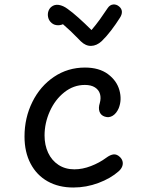

<svg xmlns="http://www.w3.org/2000/svg" viewBox="-20 -832 660 864"><path d="M90.3 -217.7Q90.3 -301.8 125.6 -373.1Q160.8 -444.3 223 -486.2Q285.2 -528 362.3 -528Q426 -528 465.8 -498.5Q505.5 -469 517.4 -425.9Q529.3 -382.8 514.2 -345Q504 -321.5 487.2 -311.2Q470.5 -300.8 451.5 -307.2Q433.7 -313 427.8 -329.5Q422 -346 429 -368Q435.3 -390.5 430 -409Q424.7 -427.5 407.3 -438.7Q390 -449.8 362 -449.8Q311.2 -449.8 269.5 -416.8Q227.8 -383.8 204.2 -331.1Q180.5 -278.3 180.5 -222.3Q180.5 -179.2 196.6 -144.6Q212.7 -110 243.2 -90Q273.8 -70 314.7 -70Q351 -70 389.2 -84.7Q427.3 -99.3 457.7 -121.8Q476.5 -135.8 491.3 -137.2Q506.2 -138.7 520.3 -124.8Q529 -116.2 531.6 -105.2Q534.2 -94.3 529.9 -83.1Q525.7 -71.8 514.3 -61.5Q478.2 -29.3 423.3 -8.8Q368.5 11.8 309.8 11.8Q244 11.8 194.5 -15.9Q145 -43.7 117.7 -95.6Q90.3 -147.5 90.3 -217.7ZM207.5 -733.2Q218.5 -721 234 -718.9Q249.5 -716.8 263.3 -723Q297.8 -693.3 329.7 -660.3L343.5 -646.2Q365.5 -624.8 390.2 -625.5Q415 -626.2 437 -646.3Q458.2 -666.5 479.8 -694.8Q501.3 -723 519.3 -751.5Q529.2 -766.3 528.5 -779.8Q527.8 -793.2 515.8 -803Q503.7 -813.2 489.1 -811.8Q474.5 -810.3 464.8 -796Q447 -769 429.1 -744.2Q411.2 -719.5 391.7 -696.8Q361.2 -727.2 333.2 -752.2Q305.2 -777.2 284.2 -792Q264 -807 244.5 -809.9Q225 -812.8 210.8 -801Q201.8 -793.5 197.8 -781.5Q193.8 -769.5 196.2 -756.4Q198.5 -743.3 207.5 -733.2Z"/></svg>

Font: Monaspace Radon Var
Style: Regular
Weight: 400
Designer: Riley Cran and the Lettermatic Team
Version: Version 1.000 (Monaspace Radon Var)